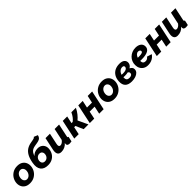

<svg xmlns="http://www.w3.org/2000/svg" viewBox="586 -2814 4878 4878"><g transform="rotate(-45 3025.0 -374.5)"><path d="M276 10Q187 10 129.5 -28Q72 -66 48 -128Q24 -190 34 -262Q44 -335 85.5 -397Q127 -459 195 -497Q263 -535 352 -535Q442 -535 499.5 -497Q557 -459 581 -397Q605 -335 595 -262Q585 -190 543.5 -128Q502 -66 434 -28Q366 10 276 10ZM295 -117Q328 -117 357.5 -135.5Q387 -154 408 -187Q429 -220 434 -262Q443 -327 413.5 -367Q384 -407 334 -407Q301 -407 271 -389Q241 -371 220.5 -338Q200 -305 195 -262Q186 -197 215.5 -157Q245 -117 295 -117Z M923 10Q783 10 721 -74Q659 -158 686 -311Q709 -442 754 -524Q799 -606 866.5 -649Q934 -692 1026 -707Q1058 -714 1087.5 -718Q1117 -722 1139.5 -730.5Q1162 -739 1173 -759L1278 -716Q1267 -667 1242.5 -641Q1218 -615 1173 -602Q1128 -589 1053 -579Q989 -570 949 -549.5Q909 -529 884.5 -493Q860 -457 841 -401Q873 -439 922.5 -461.5Q972 -484 1034 -484Q1101 -484 1148.5 -454Q1196 -424 1218 -371.5Q1240 -319 1230 -250Q1219 -175 1180 -116.5Q1141 -58 1076 -24Q1011 10 923 10ZM935 -117Q986 -117 1021.5 -150Q1057 -183 1065 -238Q1072 -290 1046.5 -323.5Q1021 -357 970 -357Q922 -357 885 -324Q848 -291 841 -238Q833 -185 858.5 -151Q884 -117 935 -117Z M1403 10Q1280 10 1280 -116Q1280 -132 1282.5 -150.5Q1285 -169 1289 -189L1361 -525H1520L1456 -224Q1451 -201 1451 -185Q1451 -125 1501 -125Q1528 -125 1558.5 -142.5Q1589 -160 1620 -201L1689 -525H1849L1776 -180Q1773 -166 1773 -159Q1773 -137 1799 -135L1770 0Q1727 8 1702 8Q1664 8 1640 -7Q1616 -22 1616 -56Q1616 -66 1621 -91Q1576 -39 1520.5 -14.5Q1465 10 1403 10Z M1870 0 1981 -525H2140L2098 -328H2140Q2184 -359 2223 -410.5Q2262 -462 2290 -525H2453Q2412 -440 2359 -375Q2306 -310 2254 -268L2379 0H2208L2117 -207H2073L2029 0Z M2427 0 2538 -525H2698L2656 -329H2835L2877 -525H3037L2925 0H2765L2809 -208H2631L2587 0Z M3312 10Q3223 10 3165.5 -28Q3108 -66 3084 -128Q3060 -190 3070 -262Q3080 -335 3121.5 -397Q3163 -459 3231 -497Q3299 -535 3388 -535Q3478 -535 3535.5 -497Q3593 -459 3617 -397Q3641 -335 3631 -262Q3621 -190 3579.5 -128Q3538 -66 3470 -28Q3402 10 3312 10ZM3331 -117Q3364 -117 3393.5 -135.5Q3423 -154 3444 -187Q3465 -220 3470 -262Q3479 -327 3449.5 -367Q3420 -407 3370 -407Q3337 -407 3307 -389Q3277 -371 3256.5 -338Q3236 -305 3231 -262Q3222 -197 3251.5 -157Q3281 -117 3331 -117Z M3932 10Q3810 9 3752 -49.5Q3694 -108 3698 -219Q3702 -322 3744 -392.5Q3786 -463 3857.5 -499Q3929 -535 4024 -535Q4112 -535 4159 -499Q4206 -463 4206 -399Q4206 -359 4184.5 -326Q4163 -293 4124 -269Q4155 -255 4179 -229Q4203 -203 4203 -162Q4203 -108 4167 -69.5Q4131 -31 4070 -10.5Q4009 10 3932 10ZM4014 -424Q3965 -424 3925 -390.5Q3885 -357 3866 -296Q3894 -294 3917 -294Q3976 -294 4010 -306.5Q4044 -319 4058.5 -338.5Q4073 -358 4073 -379Q4073 -397 4060 -410.5Q4047 -424 4014 -424ZM3956 -99Q3998 -98 4026.5 -116.5Q4055 -135 4055 -172Q4055 -194 4044.5 -207.5Q4034 -221 4020 -229Q3969 -217 3911 -217Q3884 -217 3854 -219V-218Q3850 -162 3870.5 -130.5Q3891 -99 3956 -99Z M4518 10Q4446 10 4394 -20.5Q4342 -51 4313 -104.5Q4284 -158 4284 -227Q4283 -291 4306.5 -347Q4330 -403 4373 -445Q4416 -487 4474.5 -511Q4533 -535 4602 -535Q4690 -535 4746 -496Q4802 -457 4806 -385Q4814 -210 4504 -210Q4477 -210 4449 -211Q4450 -107 4541 -107Q4584 -107 4611 -127.5Q4638 -148 4649 -166L4779 -125Q4760 -95 4725.5 -63.5Q4691 -32 4639.5 -11Q4588 10 4518 10ZM4580 -418Q4541 -418 4510 -388.5Q4479 -359 4463 -311Q4480 -310 4497 -310Q4583 -310 4616.5 -324.5Q4650 -339 4648 -370Q4646 -392 4627 -405Q4608 -418 4580 -418Z M4835 0 4946 -525H5106L5064 -329H5243L5285 -525H5445L5333 0H5173L5217 -208H5039L4995 0Z M5583 10Q5460 10 5460 -116Q5460 -132 5462.5 -150.5Q5465 -169 5469 -189L5541 -525H5700L5636 -224Q5631 -201 5631 -185Q5631 -125 5681 -125Q5708 -125 5738.5 -142.5Q5769 -160 5800 -201L5869 -525H6029L5956 -180Q5953 -166 5953 -159Q5953 -137 5979 -135L5950 0Q5907 8 5882 8Q5844 8 5820 -7Q5796 -22 5796 -56Q5796 -66 5801 -91Q5756 -39 5700.5 -14.5Q5645 10 5583 10Z"/></g></svg>

Font: Raleway ExtraBold
Style: Italic
Weight: 800
Italic angle: -12°
Designer: Matt McInerney, Pablo Impallari, Rodrigo Fuenzalida
Foundry: Matt McInerney, Pablo Impallari, Rodrigo Fuenzalida
Version: Version 4.026